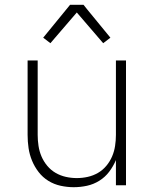

<svg xmlns="http://www.w3.org/2000/svg" viewBox="-20 -772 640 800"><path d="M287 8Q260 8 232.5 2Q205 -4 181.5 -18.5Q158 -33 141 -55Q124 -77 113.5 -102.5Q103 -128 99 -155Q95 -182 95 -210V-520H137V-210Q137 -187 140.5 -164Q144 -141 153 -120Q162 -99 177 -81Q192 -63 212 -51.5Q232 -40 254.5 -35Q277 -30 300 -30Q323 -30 345.5 -35Q368 -40 388 -51.5Q408 -63 423 -81Q438 -99 447 -120Q456 -141 459.5 -164Q463 -187 463 -210V-520H505V0H463V-105Q452 -79 435 -56.5Q418 -34 394 -19Q370 -4 342.5 2Q315 8 287 8ZM190 -592 160 -615 272 -752H328L344 -732L440 -615L410 -592L300 -720Z"/></svg>

Font: Iosevka Extralight Extended
Style: Regular
Weight: 200
Width: 7
Monospace: yes
Designer: Belleve Invis
Foundry: Belleve Invis
Version: Version 32.5.0; ttfautohint (v1.8.4)